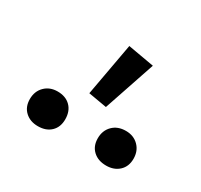

<svg xmlns="http://www.w3.org/2000/svg" viewBox="-75 -867 493 470"><g transform="rotate(30 171.5 -632.0)"><path d="M144 -624 171 -773 245 -760 196 -615ZM25 -539Q25 -561 39 -575Q53 -589 75 -589Q98 -589 111.5 -575.5Q125 -562 125 -539Q125 -517 111.5 -504Q98 -491 75 -491Q53 -491 39 -504Q25 -517 25 -539ZM217 -539Q217 -561 231 -575Q245 -589 268 -589Q290 -589 304 -575Q318 -561 318 -539Q318 -517 304 -504Q290 -491 268 -491Q245 -491 231 -504Q217 -517 217 -539Z"/></g></svg>

Font: Ysabeau Infant Medium
Style: Regular
Weight: 500
Designer: Christian Thalmann (Catharsis Fonts)
Version: Version 0.003